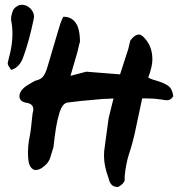

<svg xmlns="http://www.w3.org/2000/svg" viewBox="-20 -771 795 790"><path d="M26 -483Q18 -495 14.5 -501Q11 -507 12 -513.5Q13 -520 17 -534Q39 -615 27 -681Q22 -698 33 -727Q38 -738 47 -743Q58 -753 77 -751Q98 -747 111 -729Q123 -712 119 -694Q110 -651 99.5 -611.5Q89 -572 76 -537Q67 -508 45 -492Q41 -490 36 -487.5Q31 -485 26 -483ZM467 -2Q435 1 427 -37Q408 -88 408 -128Q408 -139 408.5 -147Q409 -155 410 -160Q412 -173 416 -204.5Q420 -236 427 -285L447 -366Q435 -365 424.5 -364.5Q414 -364 405 -364Q298 -355 257 -349Q235 -345 223 -301Q216 -279 210.5 -245.5Q205 -212 200 -166L189 -130Q185 -113 174 -99Q167 -91 155 -82Q143 -73 129.5 -71.5Q116 -70 106 -84Q98 -96 96 -119Q94 -142 96 -167Q98 -192 102 -208Q107 -232 114 -304Q117 -313 117 -321Q117 -344 89 -348Q60 -353 60 -375Q60 -403 104 -427Q106 -428 109 -430Q112 -432 116 -434Q124 -439 129 -440Q150 -445 159.5 -459Q169 -473 176 -498L218 -640L229 -676Q230 -680 233 -686Q236 -692 240 -702Q272 -703 290.5 -678.5Q309 -654 309 -598Q309 -598 309 -592V-598Q308 -599 298 -555L270 -459L335 -476L474 -465L508 -570L516 -604Q545 -642 567 -622Q607 -586 607 -526Q607 -498 590 -452Q598 -447 609 -443.5Q620 -440 624 -439Q655 -430 672 -418Q689 -406 693 -375Q681 -356 661 -359Q643 -362 614 -365Q598 -366 585.5 -366Q573 -366 565 -366L542 -258Q534 -218 526 -188Q518 -158 511 -138Q498 -98 493 -46V-30Q491 -16 467 -2Z"/></svg>

Font: Mansalva
Style: Regular
Weight: 400
Designer: Carolina Short
Foundry: Carolina Short
Version: Version 2.112; ttfautohint (v1.8.4.7-5d5b)